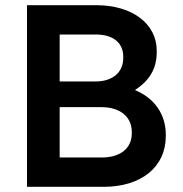

<svg xmlns="http://www.w3.org/2000/svg" viewBox="-20 -720 704 740"><path d="M84 0H380C525 0 619 -77 619 -195V-201C619 -278 577 -341 500 -373C558 -410 584 -458 584 -518V-525C584 -629 489 -700 351 -700H84ZM210 -406V-587H350C417 -587 455 -554 455 -502V-496C455 -442 415 -406 348 -406ZM210 -113V-307H371C443 -307 488 -270 488 -211V-206C488 -149 444 -113 373 -113Z"/></svg>

Font: Fixel Display SemiBold
Style: Regular
Weight: 600
Designer: AlfaBravo + MacPaw
Foundry: Kyrylo Tkachov, Marchela Mozhyna, Serhii Makarenko, Maria Weinstein, Zakhar Kryvoshyya
Version: Version 1.211